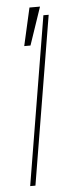

<svg xmlns="http://www.w3.org/2000/svg" viewBox="-55 -796 331 826"><g transform="rotate(-5 111.0 -383.0)"><path d="M184.7 -727.3 63.9 0H41.2L161.9 -727.3ZM68.2 -602.3 105.1 -765.6H150.6L95.2 -602.3Z"/></g></svg>

Font: Inter UI Thin
Style: Italic
Weight: 100
Italic angle: -9.39999°
Designer: Rasmus Andersson
Foundry: rsms
Version: 3.2;8d6f07862